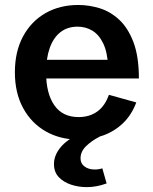

<svg xmlns="http://www.w3.org/2000/svg" viewBox="-20 -560 627 787"><path d="M303.2 12.2Q226.6 12.2 167.5 -21.5Q108.4 -55.2 74.7 -117.2Q41 -179.2 41 -263.7Q41 -348.1 74.2 -410.2Q107.4 -472.2 166 -505.9Q224.6 -539.6 301.3 -539.6Q344.2 -539.6 387.9 -526.4Q431.6 -513.2 468 -479.7Q504.4 -446.3 526.9 -387.5Q549.3 -328.6 549.3 -238.3H118.7V-314.9H441.9L423.3 -287.1Q420.4 -346.2 403.1 -382.1Q385.7 -418 358.6 -434.3Q331.5 -450.7 298.3 -450.7Q256.3 -450.7 227.5 -428Q198.7 -405.3 183.8 -363Q168.9 -320.8 168.9 -263.2Q168.9 -177.2 202.6 -128.7Q236.3 -80.1 302.2 -80.1Q347.2 -80.1 378.9 -103Q410.6 -126 426.3 -171.4L538.6 -140.1Q519.5 -88.9 484.4 -55.2Q449.2 -21.5 402.3 -4.6Q355.5 12.2 303.2 12.2ZM335.4 207Q301.8 207 271 196.8Q240.2 186.5 220.7 165.8Q201.2 145 201.2 112.3Q201.2 77.1 227.8 44.4Q254.4 11.7 311.5 -15.1H337.4V0H388.7Q354.5 17.6 332.3 39.6Q310.1 61.5 310.1 89.4Q310.1 110.4 326.7 122.6Q343.3 134.8 367.7 134.8Q385.7 134.8 399.4 129.9L417 191.9Q395.5 199.7 375.2 203.4Q355 207 335.4 207Z"/></svg>

Font: Schibsted Grotesk SemiBold
Style: Regular
Weight: 600
Designer: Bakken & Baeck AS, Henrik Kongsvoll
Foundry: Schibsted ASA
Version: Version 1.100;gftools[0.9.25]